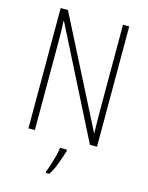

<svg xmlns="http://www.w3.org/2000/svg" viewBox="-136 -797 846 1101"><g transform="rotate(15 287.5 -246.5)"><path d="M491 0H449L122 -646H119Q121 -616 121.5 -584.5Q122 -553 122 -512V0H84V-714H127L454 -72H456Q455 -108 454.5 -146Q454 -184 454 -211V-714H491ZM329 70Q319 105 303.5 146.5Q288 188 267 221H246V212Q253 195 262 167Q271 139 278.5 110Q286 81 288 61H329Z"/></g></svg>

Font: Noto Sans Lao Looped Condensed ExtraLight
Style: Regular
Weight: 200
Width: 3
Designer: Mark Frömberg, Ben Mitchell
Foundry: The Fontpad Ltd
Version: Version 1.002; ttfautohint (v1.8.4.7-5d5b)